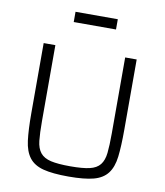

<svg xmlns="http://www.w3.org/2000/svg" viewBox="-95 -965 903 1051"><g transform="rotate(10 356.0 -439.5)"><path d="M97 0ZM550 -688H614V-298Q614 -206 607 -147Q600 -88 573.5 -53.5Q547 -19 496 -5.5Q445 8 357 8Q269 8 217 -5.5Q165 -19 138.5 -53.5Q112 -88 104.5 -147Q97 -206 97 -298V-688H162V-266Q162 -199 166.5 -157Q171 -115 190.5 -91Q210 -67 249 -58Q288 -49 357 -49Q426 -49 464.5 -58Q503 -67 522 -91Q541 -115 545.5 -157Q550 -199 550 -266ZM239 -830ZM239 -830V-887H474V-830Z"/></g></svg>

Font: Azeri Sans Light
Style: Regular
Weight: 300
Designer: Hector Gatti & Omnibus-Type (original fonts) / Cristiano Sobral (main changes and remastering)
Version: Version 1.000; ttfautohint (v1.6)